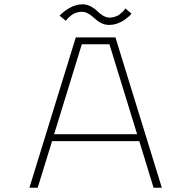

<svg xmlns="http://www.w3.org/2000/svg" viewBox="-20 -874 890 894"><path d="M488.5 -758Q471.5 -758 456.5 -764.2Q441.5 -770.5 430.8 -779.5Q420 -788.5 409.8 -797.5Q399.5 -806.5 387.2 -812.8Q375 -819 361.5 -819Q348 -819 335 -814.8Q322 -810.5 313.8 -804.2Q305.5 -798 299 -791.8Q292.5 -785.5 289.5 -781L286.5 -777L257.5 -801Q258.5 -802.5 263.8 -807.8Q269 -813 279.5 -821Q290 -829 302.2 -836.2Q314.5 -843.5 331 -848.8Q347.5 -854 363.5 -854Q384.5 -854 402.8 -844.2Q421 -834.5 432 -823Q443 -811.5 458.8 -801.8Q474.5 -792 490.5 -792Q504 -792 516.8 -796.5Q529.5 -801 537.5 -807.2Q545.5 -813.5 551.8 -819.8Q558 -826 561 -830.5L563.5 -835L592.5 -810Q589.5 -806 582 -799.2Q574.5 -792.5 560.8 -782.2Q547 -772 527.5 -765Q508 -758 488.5 -758ZM695 0 628.5 -217H222.5L155.5 0H117L333 -700H517.5L733.5 0ZM361 -668 232 -249H618.5L489.5 -668Z"/></svg>

Font: League Mono Wide Thin
Style: Regular
Weight: 100
Width: 8
Designer: Tyler Finck
Foundry: The League of Moveable Type / Tyler Finck
Version: Version 2.210